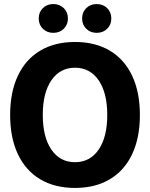

<svg xmlns="http://www.w3.org/2000/svg" viewBox="-20 -917 740 947"><path d="M30 -350Q30 -462 68 -543Q106 -624 178 -667Q250 -710 350 -710Q450 -710 522 -667Q594 -624 632 -543Q670 -462 670 -350Q670 -238 632 -157Q594 -76 522 -33Q450 10 350 10Q250 10 178 -33Q106 -76 68 -157Q30 -238 30 -350ZM509 -350Q509 -459 466.5 -521Q424 -583 350 -583Q276 -583 233.5 -521Q191 -459 191 -350Q191 -241 233.5 -179Q276 -117 350 -117Q424 -117 466.5 -179Q509 -241 509 -350ZM171 -826Q171 -857 191.5 -877Q212 -897 243 -897Q274 -897 294.5 -877Q315 -857 315 -826Q315 -795 294.5 -775Q274 -755 243 -755Q212 -755 191.5 -775Q171 -795 171 -826ZM385 -826Q385 -857 405.5 -877Q426 -897 457 -897Q488 -897 508.5 -877Q529 -857 529 -826Q529 -795 508.5 -775Q488 -755 457 -755Q426 -755 405.5 -775Q385 -795 385 -826Z"/></svg>

Font: Sarabun ExtraBold
Style: Regular
Weight: 800
Version: Version 1.000; ttfautohint (v1.6)